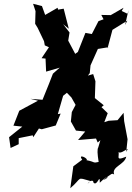

<svg xmlns="http://www.w3.org/2000/svg" viewBox="-20 -751 700 1016"><path d="M378 -466 341 -536 348 -579 314 -623 344 -599 317 -705 287 -700 285 -710 219 -672 202 -719 155 -731 168 -692 166 -625 179 -604 213 -533 217 -511 239 -501 200 -443 221 -441 224 -372 296 -393 260 -361 239 -307 205 -223 141 -228 181 -218 82 -165 51 -86 98 -81 28 -25 36 32 79 12V-20L153 -35L156 -25L186 -71L201 -67L275 -87L301 -150L286 -147L314 -244L334 -260L358 -235L380 -196L360 -158L355 -108L382 -60L431 -55L393 -10L488 -18L497 3L517 -14L563 9L538 -74L533 -80L520 -73L550 -152L517 -184L529 -194L482 -232L485 -321L473 -359L445 -351L455 -364L459 -405L498 -492L553 -501L549 -495L575 -593L654 -642L642 -619L660 -698L657 -677L624 -693L634 -710L566 -671L516 -672L528 -649L501 -639L466 -571L432 -577L392 -476ZM437 98C453 89 388 58 415 94L368 129L352 245C418 189 381 185 459 207C419 246 472 181 475 216C496 236 509 163 508 216C561 163 557 194 526 201C577 164 570 166 584 172C569 130 640 121 648 78C578 107 625 65 600 44C612 85 676 6 648 53L655 -14L637 -110L634 -154L602 -115L555 -112L486 -89L496 -64L513 -15L500 29C494 39 495 61 502 106C469 113 488 107 440 97Z"/></svg>

Font: Asimov Aggro
Style: CondIt
Weight: 500
Designer: Google
Version: Version 2.000980; 2014